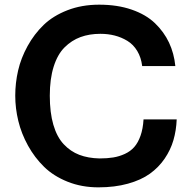

<svg xmlns="http://www.w3.org/2000/svg" viewBox="-20 -785 817 817"><path d="M585 -503.9Q580.6 -540.5 564 -568.1Q547.4 -595.7 522 -611.1Q496.6 -626.5 468 -633.8Q439.5 -641.1 407.2 -641.1Q360.4 -641.1 322.5 -627.2Q284.7 -613.3 254.6 -583.3Q224.6 -553.2 208.3 -501.2Q191.9 -449.2 191.9 -377.9Q191.9 -306.2 207 -254.2Q222.2 -202.1 251 -171.4Q279.8 -140.6 317.4 -126.2Q355 -111.8 403.8 -110.8Q436.5 -110.8 461.9 -115Q487.3 -119.1 511.2 -130.1Q535.2 -141.1 551.3 -159.4Q567.4 -177.7 577.9 -207.3Q588.4 -236.8 590.8 -276.9H731.9Q730 -230 718 -188.7Q706.1 -147.5 680.7 -110.1Q655.3 -72.8 617.9 -45.9Q580.6 -19 524.4 -3.4Q468.3 12.2 398.9 12.2Q327.6 12.2 267.8 -11.7Q208 -35.6 167.7 -75Q127.4 -114.3 99.1 -165.5Q70.8 -216.8 57.9 -270.5Q44.9 -324.2 44.9 -377.9Q44.9 -432.1 57.1 -485.1Q69.3 -538.1 97.4 -589.1Q125.5 -640.1 165.8 -679Q206.1 -717.8 267.1 -741.5Q328.1 -765.1 401.9 -765.1Q479.5 -765.1 540.3 -744.1Q601.1 -723.1 639.4 -686.3Q677.7 -649.4 699.2 -603.8Q720.7 -558.1 726.1 -503.9Z"/></svg>

Font: Standard
Style: Bold
Weight: 400
Designer: Bryce Wilner
Version: Version 2.000;PS 2.0;hotconv 16.6.51;makeotf.lib2.5.65220 DE